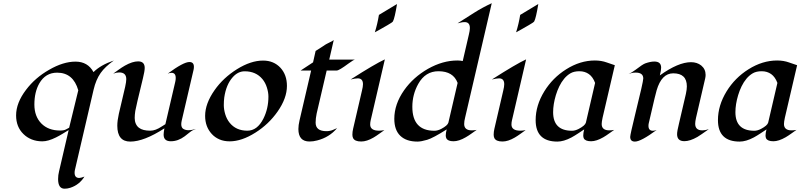

<svg xmlns="http://www.w3.org/2000/svg" viewBox="-20 -853 4877 1170"><path d="M549.8 -413.6Q593.8 -457.5 673.8 -484.4Q620.1 -446.3 593.3 -408.2Q564.5 -367.2 550.3 -306.2L436.5 182.6Q434.6 190.4 434.6 199.7Q434.6 231.4 462.9 231.4Q473.1 231.4 494.6 223.1Q463.9 272.9 409.2 291Q391.6 296.9 373.5 296.9Q334 296.9 334 237.8Q334 214.4 339.8 191.4L398.4 -60.5Q380.9 -49.8 361.3 -37.8Q341.8 -25.9 321.3 -15.6Q273.4 8.3 238 8.3Q202.6 8.3 173.3 -3.4Q144 -15.1 123 -36.1Q78.1 -79.6 78.1 -149.9Q78.1 -226.1 138.7 -305.7Q194.3 -379.4 279.3 -427.7Q365.2 -477.5 440.2 -477.5Q515.1 -477.5 549.8 -413.6ZM457 -302.7Q426.3 -410.2 328.1 -410.2Q257.3 -410.2 219.7 -345.2Q189.5 -292.5 189.5 -215.8Q189.5 -144 231.9 -100.6Q274.4 -57.6 346.2 -57.6Q369.1 -57.6 381.3 -64Q393.6 -70.3 401.4 -74.7Z M1134.3 -475.1Q1161.6 -475.1 1161.6 -445.8Q1161.6 -437 1159.7 -428.2L1087.4 -118.2Q1086.4 -112.8 1085.4 -107.4Q1084.5 -102.1 1084.5 -96.7Q1084.5 -74.7 1097.9 -67.1Q1111.3 -59.6 1127 -59.6Q1149.9 -59.6 1174.3 -67.4Q1153.3 -60.5 1137.7 -47.9Q1122.1 -35.2 1105.5 -22.5Q1064.9 7.8 1021 7.8Q977.1 7.8 977.1 -32.7Q977.1 -46.4 981.9 -70.8Q856.9 9.8 773.9 9.8Q694.8 9.8 694.8 -86.9Q694.8 -117.2 704.1 -159.2L742.7 -323.7Q749.5 -355 749.5 -370.6Q749.5 -411.6 706.5 -411.6Q689 -411.6 669.9 -404.3Q685.5 -415.5 703.6 -428.7Q721.7 -441.9 741.2 -453.1Q787.1 -479 821.8 -479Q861.8 -479 861.8 -439Q861.8 -419.9 851.1 -376.5Q808.1 -200.7 804.4 -176.8Q800.8 -152.8 800.8 -133.8Q800.8 -114.7 807.6 -99.1Q814.5 -83.5 827.1 -74.2Q849.6 -56.6 896.5 -56.6Q927.7 -56.6 966.8 -83Q977.1 -89.8 987.8 -96.2L1047.9 -354Q1050.8 -365.7 1050.8 -377.9Q1050.8 -409.2 1025.4 -409.2Q1014.2 -409.2 1002 -404.3Q1097.7 -475.1 1134.3 -475.1Z M1379.9 8.3Q1344.2 8.3 1316.9 -3.7Q1289.6 -15.6 1270.5 -36.6Q1230 -80.6 1230 -147Q1230 -221.7 1287.6 -303.7Q1340.3 -378.9 1423.8 -431.2Q1508.3 -483.9 1583 -483.9Q1648.4 -483.9 1689.5 -439.5Q1728.5 -396.5 1728.5 -329.6Q1728.5 -254.4 1671.4 -172.9Q1617.2 -95.7 1536.6 -44.9Q1452.6 8.3 1379.9 8.3ZM1615.7 -264.6Q1615.7 -290 1606.4 -319.6Q1597.2 -349.1 1579.1 -371.1Q1539.6 -418.5 1471.2 -418.5Q1430.2 -418.5 1398.4 -382.8Q1358.4 -338.4 1346.7 -259.8Q1343.8 -238.3 1343.8 -212.4Q1343.8 -186.5 1352.5 -157Q1361.3 -127.4 1379.4 -105Q1418.5 -56.6 1487.3 -56.6Q1547.9 -56.6 1585 -129.9Q1615.7 -190.9 1615.7 -264.6Z M1866.2 9.3Q1798.3 9.3 1798.3 -66.9Q1798.3 -89.4 1805.2 -119.1L1876 -423.3H1812Q1831.1 -436 1849.9 -448.2Q1868.7 -460.4 1887.7 -473.1L1903.3 -542.5Q1933.6 -561 1947.8 -571Q1961.9 -581.1 1970.5 -585.4Q1979 -589.8 1987.8 -594.2Q2010.3 -605.5 2013.7 -608.9L1986.3 -489.7H2142.6Q2134.3 -488.3 2103.5 -465.8Q2046.4 -423.3 2032.2 -423.3H1970.7L1909.7 -161.6Q1903.3 -131.3 1903.3 -106Q1903.3 -53.7 1969.2 -53.7Q1990.7 -53.7 2009 -61.5Q2027.3 -69.3 2034.2 -72.3Q1987.3 -16.1 1912.6 2.9Q1888.7 9.3 1866.2 9.3Z M2399.4 -828.6Q2385.3 -742.2 2374.5 -722.7Q2371.6 -716.8 2341.1 -699.5Q2310.5 -682.1 2298.8 -675.3Q2272.9 -660.6 2264.2 -656.2Q2280.3 -707.5 2289.1 -762.2ZM2191.9 -339.8Q2191.9 -375.5 2160.2 -375.5Q2145.5 -375.5 2116.7 -368.7Q2263.7 -462.9 2325.2 -491.2L2245.1 -146.5Q2242.2 -133.8 2239 -120.6Q2235.8 -107.4 2235.8 -94.2Q2235.8 -56.6 2290.5 -56.6Q2304.2 -56.6 2322.3 -60.1Q2306.6 -49.3 2290 -37.1Q2273.4 -24.9 2255.9 -14.6Q2214.8 9.3 2181.2 9.3Q2141.1 9.3 2131.3 -12.2Q2127.4 -21 2127.4 -32.2Q2127.4 -49.8 2131.8 -68.4L2185.5 -299.8Q2191.9 -325.2 2191.9 -339.8Z M2843.3 -682.1Q2843.3 -718.3 2811.5 -718.3Q2800.3 -718.3 2789.6 -715.8Q2778.8 -713.4 2768.1 -710.9Q2819.3 -743.7 2870.4 -775.9Q2921.4 -808.1 2976.6 -833.5L2814 -135.3Q2808.6 -114.7 2808.6 -97.2Q2808.6 -58.6 2855.5 -58.6Q2870.1 -58.6 2884.8 -61.5Q2869.6 -51.3 2853 -39.1Q2836.4 -26.9 2818.4 -16.6Q2776.4 7.8 2743.7 7.8Q2709 7.8 2700.2 -9.8Q2696.3 -17.1 2696.3 -27.3Q2696.3 -43.5 2702.1 -64.5Q2619.1 -11.7 2582.8 -1Q2546.4 9.8 2523.9 9.8Q2456.1 9.8 2419.4 -25.4Q2382.8 -60.5 2382.8 -128.9Q2382.8 -218.3 2442.9 -303.7Q2498.5 -382.3 2587.9 -433.6Q2678.2 -484.4 2767.1 -484.4Q2785.2 -484.4 2799.8 -481L2836.9 -641.1Q2843.3 -666.5 2843.3 -682.1ZM2768.6 -347.7Q2742.2 -418.9 2651.9 -418.9Q2571.8 -418.9 2528.8 -341.8Q2492.7 -277.3 2492.7 -202.1Q2492.7 -56.2 2627.4 -56.2Q2646.5 -56.2 2668.5 -67.4Q2707.5 -87.9 2712.4 -106Z M3260.3 -828.6Q3246.1 -742.2 3235.4 -722.7Q3232.4 -716.8 3201.9 -699.5Q3171.4 -682.1 3159.7 -675.3Q3133.8 -660.6 3125 -656.2Q3141.1 -707.5 3149.9 -762.2ZM3052.7 -339.8Q3052.7 -375.5 3021 -375.5Q3006.3 -375.5 2977.5 -368.7Q3124.5 -462.9 3186 -491.2L3106 -146.5Q3103 -133.8 3099.9 -120.6Q3096.7 -107.4 3096.7 -94.2Q3096.7 -56.6 3151.4 -56.6Q3165 -56.6 3183.1 -60.1Q3167.5 -49.3 3150.9 -37.1Q3134.3 -24.9 3116.7 -14.6Q3075.7 9.3 3042 9.3Q3002 9.3 2992.2 -12.2Q2988.3 -21 2988.3 -32.2Q2988.3 -49.8 2992.7 -68.4L3046.4 -299.8Q3052.7 -325.2 3052.7 -339.8Z M3376.5 9.8Q3244.1 9.8 3244.1 -121.1Q3244.1 -210.4 3296.9 -296.4Q3347.7 -378.9 3430.2 -430.7Q3515.1 -484.4 3605 -484.4Q3644.5 -484.4 3677.5 -472.4Q3710.4 -460.4 3726.6 -455.6L3651.9 -135.3Q3646.5 -109.9 3646.5 -97.2Q3646.5 -58.6 3693.4 -58.6Q3708.5 -58.6 3722.7 -61.5Q3707.5 -51.3 3690.9 -39.1Q3674.3 -26.9 3656.7 -16.6Q3614.3 7.8 3582 7.8Q3546.9 7.8 3537.6 -9.8Q3534.2 -17.1 3534.2 -27.3Q3534.2 -43.5 3540 -64.5Q3522 -52.7 3502.7 -39.8Q3483.4 -26.9 3462.9 -15.6Q3415 9.8 3376.5 9.8ZM3350.6 -169.4Q3350.6 -56.2 3465.8 -56.2Q3484.4 -56.2 3506.3 -67.4Q3545.4 -87.9 3550.3 -106L3606.4 -347.7Q3592.8 -384.3 3568.4 -401.6Q3543.9 -418.9 3511 -418.9Q3478 -418.9 3456.5 -406.5Q3435.1 -394 3418 -373.5Q3400.9 -353 3388.2 -326.9Q3375.5 -300.8 3367.2 -272.9Q3350.6 -217.3 3350.6 -169.4Z M4216.3 -98.6Q4216.3 -58.6 4260.3 -58.6Q4278.3 -58.6 4299.3 -65.9Q4249.5 -30.3 4230 -18.6Q4184.6 7.3 4150.4 7.3Q4106 7.3 4106 -35.2Q4106 -53.7 4117.2 -98.6L4159.7 -281.2Q4165.5 -308.1 4165.5 -326.7Q4165.5 -406.2 4082.5 -406.2Q4011.7 -406.2 3981.4 -302.7Q3973.6 -275.9 3968.8 -253.9L3933.6 -103Q3931.6 -95.7 3931.6 -86.4Q3931.6 -56.2 3958.5 -56.2Q3969.2 -56.2 3981.4 -61Q3885.7 9.8 3849.1 9.8Q3820.3 9.8 3820.3 -19Q3820.3 -31.7 3849.1 -149.9Q3877.9 -268.1 3887.7 -311Q3899.9 -364.7 3899.9 -375Q3899.9 -410.6 3853.5 -410.6Q3832.5 -410.6 3810.1 -402.8Q3828.6 -409.2 3852.1 -427.2Q3896.5 -461.4 3912.1 -466.8Q3943.4 -478 3967.3 -478Q4008.8 -478 4008.8 -440.9Q4008.8 -424.8 4001 -393.6Q4113.3 -474.1 4190.9 -474.1Q4227.5 -474.1 4252.9 -454.1Q4279.8 -432.1 4279.8 -396.5Q4279.8 -386.7 4277.3 -375.5L4221.2 -134.3Q4216.3 -112.3 4216.3 -98.6Z M4487.3 9.8Q4355 9.8 4355 -121.1Q4355 -210.4 4407.7 -296.4Q4458.5 -378.9 4541 -430.7Q4626 -484.4 4715.8 -484.4Q4755.4 -484.4 4788.3 -472.4Q4821.3 -460.4 4837.4 -455.6L4762.7 -135.3Q4757.3 -109.9 4757.3 -97.2Q4757.3 -58.6 4804.2 -58.6Q4819.3 -58.6 4833.5 -61.5Q4818.4 -51.3 4801.8 -39.1Q4785.2 -26.9 4767.6 -16.6Q4725.1 7.8 4692.9 7.8Q4657.7 7.8 4648.4 -9.8Q4645 -17.1 4645 -27.3Q4645 -43.5 4650.9 -64.5Q4632.8 -52.7 4613.5 -39.8Q4594.2 -26.9 4573.7 -15.6Q4525.9 9.8 4487.3 9.8ZM4461.4 -169.4Q4461.4 -56.2 4576.7 -56.2Q4595.2 -56.2 4617.2 -67.4Q4656.2 -87.9 4661.1 -106L4717.3 -347.7Q4703.6 -384.3 4679.2 -401.6Q4654.8 -418.9 4621.8 -418.9Q4588.9 -418.9 4567.4 -406.5Q4545.9 -394 4528.8 -373.5Q4511.7 -353 4499 -326.9Q4486.3 -300.8 4478 -272.9Q4461.4 -217.3 4461.4 -169.4Z"/></svg>

Font: Fondamento
Style: Italic
Weight: 400
Italic angle: -12°
Version: Version 1.000